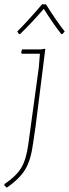

<svg xmlns="http://www.w3.org/2000/svg" viewBox="-60 -678 320 890"><path d="M28 -520 20 -532Q62 -573 135 -658H153Q202 -580 240 -532L229 -520H224Q185 -570 143 -637Q84 -569 33 -520ZM148 -452 150 -451 105 -93 94 -18Q84 62 57.5 106.5Q31 151 -29 192L-40 181L-39 175Q16 138 39 99Q62 60 71 -8L120 -366L125 -429H42L38 -433L42 -449H129Z"/></svg>

Font: Alegreya Sans Thin
Style: Italic
Weight: 100
Italic angle: -7°
Designer: Juan Pablo del Peral
Foundry: Huerta Tipografica
Version: Version 2.007